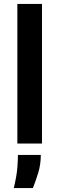

<svg xmlns="http://www.w3.org/2000/svg" viewBox="-20 -728 301 974"><path d="M68 0V-708H193V0ZM50 226Q65 163 68 122Q71 81 71 58H187Q187 106 174 148.5Q161 191 147 226Z"/></svg>

Font: Bricolage Grotesque SemiBold
Style: Regular
Weight: 600
Designer: Mathieu Triay
Foundry: Atelier Triay
Version: Version 1.000;gftools[0.9.30]